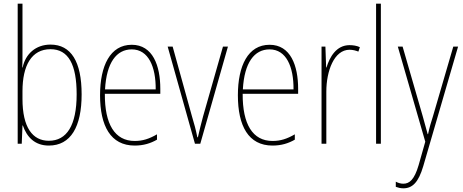

<svg xmlns="http://www.w3.org/2000/svg" viewBox="-20 -780 2513 1042"><path d="M102 -494V-760H76V0H98L102 -99H104C126 -35 170 10 245 10C364 10 423 -92 423 -268C423 -445 366 -538 254 -538C174 -538 118 -487 103 -414H101C102 -436 102 -469 102 -494ZM254 -513C352 -513 396 -429 396 -268C396 -99 342 -16 245 -16C157 -16 102 -88 102 -243V-285C102 -424 151 -513 254 -513Z M695 -537C578 -537 523 -423 523 -263C523 -97 580 10 711 10C759 10 797 -2 832 -22V-51C789 -26 754 -15 711 -15C603 -15 548 -106 549 -271H850V-298C850 -424 809 -537 695 -537ZM695 -512C786 -512 826 -417 825 -295H550C558 -440 612 -512 695 -512Z M1038 0H1067L1217 -527H1190L1082 -148C1071 -108 1063 -74 1054 -35H1051C1043 -75 1034 -109 1022 -148L917 -527H890Z M1443 -537C1326 -537 1271 -423 1271 -263C1271 -97 1328 10 1459 10C1507 10 1545 -2 1580 -22V-51C1537 -26 1502 -15 1459 -15C1351 -15 1296 -106 1297 -271H1598V-298C1598 -424 1557 -537 1443 -537ZM1443 -512C1534 -512 1574 -417 1573 -295H1298C1306 -440 1360 -512 1443 -512Z M1877 -535C1805 -535 1769 -470 1752 -414H1750L1746 -527H1725V0H1751V-283C1751 -394 1793 -510 1877 -510C1896 -510 1912 -505 1925 -500L1933 -524C1916 -532 1896 -535 1877 -535Z M2047 0V-760H2021V0Z M2139 -527 2288 -11 2252 116C2229 195 2202 217 2169 217C2155 217 2141 213 2128 206V234C2142 239 2154 242 2169 242C2218 242 2251 210 2277 122L2466 -527H2440L2330 -150C2319 -116 2311 -89 2303 -52H2301C2296 -71 2292 -86 2274 -150L2165 -527Z"/></svg>

Font: Noto Sans Kannada Condensed Thin
Style: Regular
Weight: 100
Width: 3
Designer: Jelle Bosma - Monotype Design Team
Foundry: Monotype Imaging Inc.
Version: Version 2.005